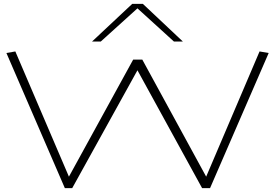

<svg xmlns="http://www.w3.org/2000/svg" viewBox="-20 -969 1417 989"><path d="M1062 0H1021L688 -607L352 0H314L13 -696L59 -704L335 -59L666 -662H713L1042 -59L1317 -704L1364 -696ZM454 -755 661 -949H716L922 -755H876L688 -926L499 -755Z"/></svg>

Font: Georama ExtraExtended ExtraLight
Style: Regular
Weight: 200
Width: 8
Designer: Jean-Baptiste Levee
Foundry: Production Type
Version: Version 1.000